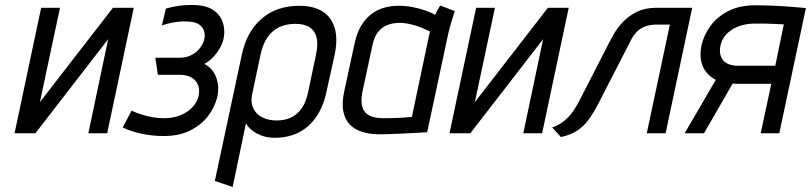

<svg xmlns="http://www.w3.org/2000/svg" viewBox="-20 -531 3231 765"><path d="M219 -500H144L38 0H121L411 -375L332 0H407L513 -500H430L139 -124Z M625 -430Q650 -438 670 -441.5Q690 -445 707.5 -445.5Q725 -446 742 -444Q758 -442 769 -436Q780 -430 786.5 -420.5Q793 -411 795 -399.5Q797 -388 794 -375Q790 -357 777 -340Q764 -323 743.5 -312Q723 -301 696 -301H599L609 -233H699Q714 -233 728.5 -228.5Q743 -224 754.5 -213.5Q766 -203 771 -186.5Q776 -170 771 -147Q765 -123 746 -103Q727 -83 698 -71.5Q669 -60 633 -60Q610 -60 588 -64Q566 -68 545 -74.5Q524 -81 504 -90L469 -23Q502 -7 545 2Q588 11 632 11Q694 11 738.5 -11.5Q783 -34 810 -70Q837 -106 846 -146Q855 -188 840.5 -224.5Q826 -261 794 -276Q814 -287 830 -304Q846 -321 857.5 -342Q869 -363 872 -384Q877 -415 867 -444Q857 -473 828 -492Q799 -511 747 -511Q723 -512 697 -508.5Q671 -505 641 -497Z M1282 -171 1313 -311Q1333 -403 1296.5 -455.5Q1260 -508 1172 -508Q1083 -508 1023 -457Q963 -406 943 -311L836 190L907 214L960 -40Q966 -28 977.5 -17.5Q989 -7 1003.5 1Q1018 9 1036 13.5Q1054 18 1073 18Q1129 18 1171 -3.5Q1213 -25 1241.5 -67.5Q1270 -110 1282 -171ZM1239 -313 1207 -161Q1199 -124 1182.5 -100Q1166 -76 1141 -63.5Q1116 -51 1082 -51Q1060 -51 1039.5 -57.5Q1019 -64 1005 -77.5Q991 -91 985 -111Q979 -131 985 -157L1018 -313Q1027 -355 1045.5 -382Q1064 -409 1092 -422.5Q1120 -436 1157 -436Q1193 -436 1214 -422Q1235 -408 1241.5 -381Q1248 -354 1239 -313Z M1792 -487 1734 -509Q1727 -498 1720.5 -485Q1714 -472 1714 -472Q1696 -482 1672.5 -490Q1649 -498 1622.5 -503Q1596 -508 1567 -508Q1539 -508 1511.5 -500.5Q1484 -493 1460.5 -475.5Q1437 -458 1419 -428.5Q1401 -399 1392 -354L1352 -169Q1341 -120 1348 -86.5Q1355 -53 1375.5 -33Q1396 -13 1428 -4Q1460 5 1499 4Q1516 4 1539.5 3Q1563 2 1588 1Q1613 0 1634.5 -1.5Q1656 -3 1669.5 -3.5Q1683 -4 1682 -4L1766 -397Q1773 -427 1781 -452Q1789 -477 1792 -487ZM1424 -165 1464 -351Q1471 -383 1484 -400.5Q1497 -418 1513.5 -426.5Q1530 -435 1545.5 -437.5Q1561 -440 1572 -440Q1586 -440 1600.5 -437.5Q1615 -435 1629.5 -431Q1644 -427 1660 -420.5Q1676 -414 1693 -406L1621 -65Q1617 -65 1606.5 -64Q1596 -63 1580.5 -62Q1565 -61 1546 -60.5Q1527 -60 1506 -60Q1472 -60 1451 -71Q1430 -82 1423.5 -105.5Q1417 -129 1424 -165Z M1952 -500H1877L1771 0H1854L2144 -375L2065 0H2140L2246 -500H2163L1872 -124Z M2596 -500Q2551 -500 2519 -484.5Q2487 -469 2464.5 -446Q2442 -423 2427.5 -398Q2413 -373 2404 -355L2286 -125Q2276 -106 2262 -86Q2248 -66 2228 -49.5Q2208 -33 2180 -23L2215 15Q2252 7 2277.5 -9Q2303 -25 2323.5 -52Q2344 -79 2366 -122L2492 -367Q2503 -390 2517.5 -404.5Q2532 -419 2551.5 -426Q2571 -433 2595 -433H2649L2557 0H2632L2738 -500Z M2990 -510Q2928 -510 2883 -487.5Q2838 -465 2811 -428Q2784 -391 2775 -350Q2768 -316 2773.5 -289Q2779 -262 2794.5 -243Q2810 -224 2832 -213L2708 0H2785L2899 -198Q2902 -198 2908.5 -197.5Q2915 -197 2922 -197Q2929 -197 2931 -197H3053L3011 0H3085L3191 -499Q3191 -499 3178 -500Q3165 -501 3143.5 -503Q3122 -505 3096 -506.5Q3070 -508 3042.5 -509Q3015 -510 2990 -510ZM2918 -269Q2904 -269 2890 -273Q2876 -277 2865.5 -286.5Q2855 -296 2850.5 -312Q2846 -328 2851 -351Q2860 -390 2897.5 -413.5Q2935 -437 2988 -437Q3006 -437 3025 -437Q3044 -437 3060.5 -436Q3077 -435 3088.5 -434.5Q3100 -434 3103 -434L3069 -269Z"/></svg>

Font: Advent Pro Medium
Style: Italic
Weight: 500
Italic angle: -12°
Version: Version 3.000